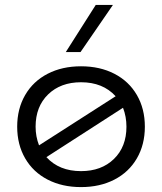

<svg xmlns="http://www.w3.org/2000/svg" viewBox="-20 -752 660 782"><path d="M570 -236Q570 -163 537.5 -107Q505 -51 446 -20.5Q387 10 310 10Q233 10 174 -20.5Q115 -51 82.5 -107Q50 -163 50 -236Q50 -309 82.5 -365Q115 -421 174 -451.5Q233 -482 310 -482Q387 -482 446 -451.5Q505 -421 537.5 -365Q570 -309 570 -236ZM495 -236Q495 -277 481 -313L169 -112Q221 -55 310 -55Q393 -55 444 -104.5Q495 -154 495 -236ZM139 -160 451 -360Q399 -417 310 -417Q227 -417 176 -367.5Q125 -318 125 -236Q125 -196 139 -160ZM370 -732H440L308 -540H248Z"/></svg>

Font: Madhuban Light
Style: Regular
Weight: 300
Designer: jaikishan Patel
Foundry: MagicType
Version: Version 1.000